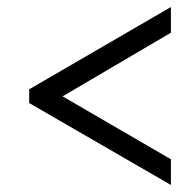

<svg xmlns="http://www.w3.org/2000/svg" viewBox="-20 -631 552 546"><path d="M466 -105 63 -338V-377L466 -611V-538L158 -357L466 -178Z"/></svg>

Font: Noto Serif SemiCondensed SemiBold
Style: Italic
Weight: 600
Width: 4
Italic angle: -12°
Designer: Monotype Design Team
Foundry: Monotype Imaging Inc.
Version: Version 2.014; ttfautohint (v1.8.4.7-5d5b)